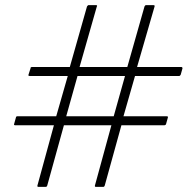

<svg xmlns="http://www.w3.org/2000/svg" viewBox="-20 -728 731 748"><path d="M190 -240H39Q36 -240 35 -241.5Q34 -243 35 -245L42 -270Q42 -273 44 -274Q46 -275 47 -275H199L244 -432H95Q93 -432 91.5 -433Q90 -434 91 -437L99 -462Q99 -465 100.5 -466Q102 -467 104 -467H252L319 -703Q321 -705 322 -706.5Q323 -708 325 -708H354Q357 -708 358 -706.5Q359 -705 357 -702L290 -467H476L543 -703Q544 -705 545.5 -706.5Q547 -708 549 -708H578Q581 -708 582 -706.5Q583 -705 582 -702L514 -467H686Q689 -467 690 -465.5Q691 -464 691 -462L684 -437Q682 -434 681 -433Q680 -432 677 -432H506L461 -275H629Q632 -275 633.5 -274Q635 -273 634 -270L627 -245Q627 -243 624.5 -241.5Q622 -240 621 -240H453L388 -5Q387 -3 386 -1.5Q385 0 382 0H353Q351 0 350 -1.5Q349 -3 350 -6L414 -240H229L164 -5Q163 -3 162 -1.5Q161 0 158 0H129Q127 0 126 -1.5Q125 -3 126 -6ZM238 -275H423L467 -432H282Z"/></svg>

Font: Glory ExtraLight
Style: Italic
Weight: 250
Italic angle: -12°
Version: Version 1.011